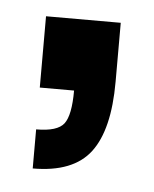

<svg xmlns="http://www.w3.org/2000/svg" viewBox="-31 -132 224 279"><g transform="rotate(5 81.0 7.0)"><path d="M26 118V61Q57 61 66.5 48.5Q76 36 76 0H26V-104H135V-18Q135 52 110 85Q85 118 26 118Z"/></g></svg>

Font: Rokkitt SemiBold
Style: Bold
Weight: 700
Version: Version 3.103